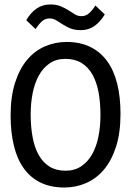

<svg xmlns="http://www.w3.org/2000/svg" viewBox="-20 -836 590 865"><path d="M522.9 -323.2C522.9 -373.4 518 -418.5 508.1 -458.5C498.1 -498.5 483.1 -532.5 462.9 -560.3C442.7 -588.1 417.4 -609.5 387 -624.5C356.5 -639.5 320.8 -647 279.8 -647C245.6 -647 213.2 -640.4 182.6 -627.2C152 -614 125.2 -593.8 102.3 -566.7C79.3 -539.5 61.2 -505 47.9 -463.4C34.5 -421.7 27.8 -372.6 27.8 -315.9C27.8 -265.5 32.7 -220.1 42.5 -179.9C52.2 -139.7 67.1 -105.6 87.2 -77.6C107.2 -49.6 132.4 -28.2 162.8 -13.4C193.3 1.4 229 8.8 270 8.8C304.2 8.8 336.7 2.2 367.4 -11C398.2 -24.2 425 -44.4 448 -71.5C470.9 -98.7 489.2 -133.1 502.7 -174.8C516.2 -216.5 522.9 -266 522.9 -323.2ZM432.6 -316.9C432.6 -282.4 429.5 -250 423.3 -219.7C417.2 -189.5 407.6 -163 394.8 -140.4C381.9 -117.8 365.6 -99.9 345.7 -86.7C325.8 -73.5 302.2 -66.9 274.9 -66.9C246.9 -66.9 223 -73.1 203.1 -85.4C183.3 -97.8 167.1 -115.2 154.5 -137.5C142 -159.7 132.8 -186.4 127 -217.5C121.1 -248.6 118.2 -283 118.2 -320.8C118.2 -355 121.3 -387.3 127.4 -417.7C133.6 -448.2 143.1 -474.7 155.8 -497.3C168.5 -519.9 184.7 -537.8 204.3 -551C224 -564.2 247.6 -570.8 274.9 -570.8C303.2 -570.8 327.4 -564.6 347.4 -552.2C367.4 -539.9 383.8 -522.5 396.5 -500C409.2 -477.5 418.4 -450.8 424.1 -419.7C429.8 -388.6 432.6 -354.3 432.6 -316.9ZM98.1 -745.1 140.1 -705.1C149.3 -719.1 158.7 -730.6 168.5 -739.5C178.2 -748.5 189.8 -752.9 203.1 -752.9C214.2 -752.9 224.2 -750.2 233.2 -744.6C242.1 -739.1 251.6 -733.1 261.7 -726.6C271.8 -720.1 283.3 -714 296.1 -708.5C309 -703 325 -700.2 344.2 -700.2C366.7 -700.2 386.7 -706.1 404.3 -718C421.9 -729.9 437.8 -747.6 452.1 -771L410.2 -811C401 -797 391.5 -785.6 381.6 -776.6C371.7 -767.7 360.2 -763.2 347.2 -763.2C336.1 -763.2 326.1 -766 317.1 -771.5C308.2 -777 298.7 -783 288.6 -789.6C278.5 -796.1 266.9 -802.1 253.9 -807.6C240.9 -813.2 224.9 -815.9 206.1 -815.9C183.6 -815.9 163.5 -810 145.8 -798.1C128 -786.2 112.1 -768.6 98.1 -745.1ZM0 -638.2Z"/></svg>

Font: CodeNewRoman Nerd Font Mono
Style: Regular
Weight: 400
Monospace: yes
Designer: Sam Radian
Foundry: Code New Roman
Version: Version 2.00 November 29, 2014;Nerd Fonts 3.2.1